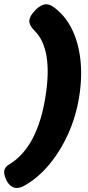

<svg xmlns="http://www.w3.org/2000/svg" viewBox="-46 -790 417 911"><path d="M170 -333Q188 -446 174.5 -524.5Q161 -603 117 -645Q97 -665 93.5 -684Q90 -703 110 -729L114 -733Q134 -758 157 -766.5Q180 -775 203 -760Q258 -723 291.5 -659Q325 -595 335 -511.5Q345 -428 330 -333Q315 -238 277.5 -155Q240 -72 186.5 -8Q133 56 66 93Q39 107 18 99Q-3 91 -15 66L-17 62Q-29 35 -25.5 18.5Q-22 2 -4 -9Q63 -48 107 -129.5Q151 -211 170 -333Z"/></svg>

Font: Winky Sans
Style: Bold Italic
Weight: 700
Italic angle: -8.97852°
Designer: Simon Atzbach
Foundry: typofactur
Version: Version 1.205